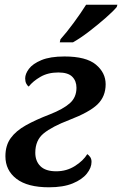

<svg xmlns="http://www.w3.org/2000/svg" viewBox="-20 -786 519 816"><path d="M188 10Q97 10 50 -26Q3 -62 3 -122Q3 -168 25.5 -199Q48 -230 90 -253.5Q132 -277 192 -300Q248 -322 276.5 -347Q305 -372 305 -413Q305 -442 287 -460Q269 -478 228 -478Q184 -478 152 -459.5Q120 -441 102 -418Q96 -422 91.5 -431Q87 -440 87 -453Q87 -472 103 -493.5Q119 -515 156 -530.5Q193 -546 254 -546Q346 -546 387.5 -511.5Q429 -477 429 -428Q429 -376 394.5 -342.5Q360 -309 274 -276Q201 -248 165.5 -219Q130 -190 130 -137Q130 -101 152 -79.5Q174 -58 219 -58Q263 -58 298.5 -80.5Q334 -103 351 -131Q357 -127 363 -119Q369 -111 369 -98Q369 -73 349 -48Q329 -23 289 -6.5Q249 10 188 10ZM234 -606 237 -619Q263 -648 293.5 -689.5Q324 -731 346 -766H479L476 -756Q460 -737 428 -709Q396 -681 359 -652.5Q322 -624 290 -606Z"/></svg>

Font: Noto Serif SemiCondensed SemiBold
Style: Italic
Weight: 600
Width: 4
Italic angle: -12°
Designer: Monotype Design Team
Foundry: Monotype Imaging Inc.
Version: Version 2.014; ttfautohint (v1.8.4.7-5d5b)